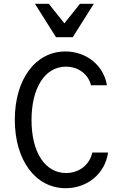

<svg xmlns="http://www.w3.org/2000/svg" viewBox="-20 -981 640 1011"><path d="M466 -178C452 -113 397 -70 328 -70C217 -70 146 -179 146 -349C146 -519 217 -630 327 -630C392 -630 445 -591 459 -532H543C526 -636 436 -710 324 -710C167 -710 58 -564 58 -350C58 -137 167 10 326 10C441 10 534 -68 549 -178ZM275 -785H363L474 -961H401L319 -858L237 -961H164Z"/></svg>

Font: CommitMonoNiceRocks
Style: Regular
Weight: 400
Monospace: yes
Designer: Eigil Nikolajsen
Foundry: Eigil Nikolajsen
Version: Version 1.143